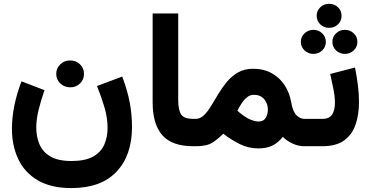

<svg xmlns="http://www.w3.org/2000/svg" viewBox="-20 -754 1911 990"><path d="M270 -373Q270 -402.3 291 -422.4Q312 -442.4 341.8 -442.4Q372.1 -442.4 392.6 -422.4Q413.1 -402.3 413.1 -373Q413.1 -343.8 392.6 -323.7Q372.1 -303.7 341.8 -303.7Q312 -303.7 291 -323.7Q270 -343.8 270 -373ZM348.1 76.2Q418.9 76.2 459.5 53.7Q500 31.2 517.3 -7.6Q534.7 -46.4 534.7 -95.2Q534.7 -147.5 517.8 -203.4Q501 -259.3 480 -310.5L610.4 -359.4Q637.7 -285.6 649.2 -224.1Q660.6 -162.6 660.6 -98.6Q660.6 46.9 580.8 131.3Q501 215.8 348.1 215.8Q243.2 215.8 175 175.8Q106.9 135.7 74.2 66.4Q41.5 -2.9 41.5 -90.3Q41.5 -148.4 54.2 -210.4Q66.9 -272.5 90.8 -334.5L209.5 -289.1Q191.4 -237.3 179.2 -188Q167 -138.7 167 -95.7Q167 -48.8 183.6 -9.8Q200.2 29.3 239.7 52.7Q279.3 76.2 348.1 76.2Z M767.1 -684.6H898.9V-238.3Q898.9 -186.5 914.1 -163.8Q929.2 -141.1 976.6 -141.1H988.8V0H976.6Q867.2 0 817.1 -56.6Q767.1 -113.3 767.1 -226.6Z M990.7 0H969.2L969.7 -141.1H988.3Q1012.2 -141.1 1031.5 -159.7Q1050.8 -178.2 1068.6 -207.8Q1086.4 -237.3 1106.2 -270.3Q1126 -303.2 1150.6 -332.8Q1175.3 -362.3 1208 -380.9Q1240.7 -399.4 1284.7 -399.4Q1339.8 -399.4 1381.1 -376.5Q1422.4 -353.5 1447.8 -314.5Q1473.1 -275.4 1481.4 -227.1Q1489.7 -178.2 1508.8 -159.7Q1527.8 -141.1 1549.3 -141.1H1562V0H1548.8Q1517.6 0 1487.3 -14.4Q1457 -28.8 1438.5 -48.3Q1414.1 -17.6 1384.3 -3.2Q1354.5 11.2 1312.5 11.2Q1261.7 11.2 1217.5 -10.5Q1173.3 -32.2 1131.3 -64.5Q1104.5 -37.6 1075.4 -18.8Q1046.4 0 990.7 0ZM1289.1 -265.1Q1269 -265.1 1252.9 -251.7Q1236.8 -238.3 1224.6 -219.2Q1212.4 -200.2 1204.1 -183.1Q1219.2 -169.4 1232.9 -159.7Q1246.6 -149.9 1258.8 -143.1Q1275.4 -134.8 1289.1 -131.1Q1302.7 -127.4 1313 -127.4Q1338.9 -127.4 1350.1 -146.2Q1361.3 -165 1361.3 -189Q1361.3 -219.7 1342.3 -242.4Q1323.2 -265.1 1289.1 -265.1Z M1612.8 -672.4Q1612.8 -698.7 1631.6 -716.6Q1650.4 -734.4 1677.2 -734.4Q1704.1 -734.4 1722.7 -716.6Q1741.2 -698.7 1741.2 -672.4Q1741.2 -646.5 1722.7 -628.4Q1704.1 -610.4 1677.2 -610.4Q1650.4 -610.4 1631.6 -628.4Q1612.8 -646.5 1612.8 -672.4ZM1693.8 -538.1Q1693.8 -564 1712.6 -582Q1731.4 -600.1 1758.3 -600.1Q1785.2 -600.1 1804 -582Q1822.8 -564 1822.8 -538.1Q1822.8 -512.2 1804 -494.1Q1785.2 -476.1 1758.3 -476.1Q1731.4 -476.1 1712.6 -494.1Q1693.8 -512.2 1693.8 -538.1ZM1531.2 -538.1Q1531.2 -564 1550.3 -582Q1569.3 -600.1 1596.2 -600.1Q1623 -600.1 1641.6 -582Q1660.2 -564 1660.2 -538.1Q1660.2 -512.2 1641.6 -494.1Q1623 -476.1 1596.2 -476.1Q1569.3 -476.1 1550.3 -494.1Q1531.2 -512.2 1531.2 -538.1ZM1641.6 0H1541.5V-141.1H1642.1Q1679.2 -141.1 1693.1 -164.3Q1707 -187.5 1707 -223.1Q1707 -256.3 1699 -295.7Q1690.9 -335 1682.6 -372.6L1810.5 -405.8Q1819.8 -359.9 1825.4 -314.7Q1831.1 -269.5 1831.1 -228.5Q1831.1 -163.6 1813.5 -111.8Q1795.9 -60.1 1754.6 -30Q1713.4 0 1641.6 0Z"/></svg>

Font: Vazirmatn RD FD ExtraBold
Style: Regular
Weight: 800
Designer: Saber Rastikerdar
Foundry: Saber Rastikerdar
Version: Version 33.003